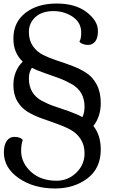

<svg xmlns="http://www.w3.org/2000/svg" viewBox="-20 -760 682 1090"><path d="M56 -541Q56 -634 124.5 -687Q193 -740 302 -740Q408 -740 472 -691Q536 -642 536 -584Q536 -544 520.5 -524.5Q505 -505 480 -505Q463 -505 450.5 -510Q438 -515 434 -520L431 -525Q441 -538 441 -575Q441 -632 393 -664.5Q345 -697 284 -697Q218 -697 181 -663Q144 -629 144 -579Q144 -531 166.5 -498.5Q189 -466 225 -448Q261 -430 304.5 -416Q348 -402 391.5 -385.5Q435 -369 471 -345.5Q507 -322 529.5 -279Q552 -236 552 -175Q552 -98 510 -45Q552 7 552 89Q552 196 476 253Q400 310 293 310Q171 310 86.5 251.5Q2 193 2 105Q2 64 18 40.5Q34 17 61 17Q78 17 90 21.5Q102 26 106 30L109 35Q100 60 100 96Q100 164 155.5 215Q211 266 301 266Q366 266 413 220.5Q460 175 460 111Q460 63 437.5 29Q415 -5 379.5 -24Q344 -43 301 -58Q258 -73 215 -88.5Q172 -104 136.5 -125.5Q101 -147 78.5 -185Q56 -223 56 -277Q56 -357 109 -410Q56 -460 56 -541ZM460 -153Q460 -198 441.5 -230Q423 -262 388 -282Q353 -302 318.5 -315Q284 -328 237 -344Q190 -360 161 -375Q144 -350 144 -315Q144 -270 163 -238.5Q182 -207 217 -188Q252 -169 288 -157Q324 -145 371 -128.5Q418 -112 448 -95Q460 -122 460 -153Z"/></svg>

Font: Sofia
Style: Regular
Weight: 400
Designer: Paula Nazal and Daniel Hernndez
Foundry: Paula Nazal, Daniel Hernndez
Version: Version 1.001